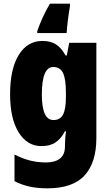

<svg xmlns="http://www.w3.org/2000/svg" viewBox="-20 -786 600 1046"><path d="M211 -563Q255 -563 284.5 -544.5Q314 -526 337 -484H344L357 -553H505V-34Q505 99 441 169.5Q377 240 238 240Q184 240 141 230.5Q98 221 59 201V56Q105 79 145.5 89Q186 99 231 99Q279 99 306.5 78Q334 57 334 10V3Q334 -12 335.5 -33Q337 -54 340 -71H334Q313 -31 283 -10.5Q253 10 206 10Q128 10 81.5 -65Q35 -140 35 -273Q35 -410 82 -486.5Q129 -563 211 -563ZM270 -421Q208 -421 208 -271Q208 -132 271 -132Q308 -132 323.5 -162Q339 -192 339 -256V-283Q339 -355 323.5 -388Q308 -421 270 -421ZM361 -752Q347 -668 343 -606H183V-617Q196 -654 212.5 -690.5Q229 -727 252 -766H361Z"/></svg>

Font: Noto Sans Myanmar UI Condensed Black
Style: Regular
Weight: 900
Width: 3
Designer: Monotype Design Team
Foundry: Monotype Imaging Inc.
Version: Version 2.103; ttfautohint (v1.8.4.7-5d5b)